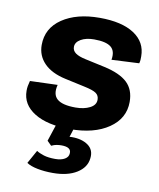

<svg xmlns="http://www.w3.org/2000/svg" viewBox="-71 -468 585 706"><g transform="rotate(10 221.5 -115.0)"><path d="M208 11Q123 11 74.7 -18.9Q26.3 -48.8 26.3 -100.3Q26.3 -109.8 27.7 -118Q29.1 -126.2 32.3 -137.7L135.1 -141.2Q125.7 -104.8 145.1 -87.8Q164.5 -70.7 214 -70.7Q245.7 -70.7 267.4 -81.8Q289.2 -92.9 289.2 -112.8Q289.2 -128.7 277.3 -137Q265.5 -145.4 232.2 -152.3L159.4 -168.1Q106.6 -179.6 79.2 -207.8Q51.8 -235.9 51.8 -275.7Q51.8 -338.5 105.5 -374.8Q159.2 -411 245.1 -411Q328.1 -411 373.8 -381Q419.5 -351 419.5 -297.7Q419.5 -290.7 419.2 -284.9Q418.8 -279 416.8 -271.6L314 -266.6Q319.9 -299.7 301.5 -314.5Q283 -329.3 238.6 -329.3Q208.5 -329.3 189.1 -318.1Q169.7 -306.9 169.7 -289.3Q169.7 -275.3 181.9 -266.4Q194.1 -257.4 220.5 -251.9L293.3 -236.1Q352 -223.1 379.4 -197.1Q406.8 -171.1 406.8 -125.4Q406.8 -63.6 352.2 -26.3Q297.7 11 208 11ZM173.4 180.8Q142.2 180.8 116 175.6Q89.8 170.5 75.3 160.5L102.9 110.8Q113.4 117.8 130.5 123.2Q147.7 128.5 173.4 128.5Q195.4 128.5 209 120.5Q222.5 112.4 222.8 99Q225 75.3 187.6 75.3Q179.8 75.3 170.5 76.7Q161.1 78 150.4 83.3L134.3 67.4L159.1 -7.8H226.4L205.1 58.5L173.7 48.2Q197.5 38.7 220.3 38.7Q257.8 38.7 281 55.3Q304.2 72 300.4 103.5Q296.9 138.3 262.8 159.5Q228.8 180.8 173.4 180.8Z"/></g></svg>

Font: Rokkitt SemiBold
Style: Italic
Weight: 600
Italic angle: -9°
Designer: Vernon Adams
Foundry: Vernon Adams
Version: Version 3.103